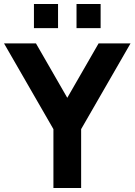

<svg xmlns="http://www.w3.org/2000/svg" viewBox="-20 -936 670 956"><path d="M361 -796V-916H481V-796ZM149 -796V-916H269V-796ZM246 0V-293L0 -720H159L315 -449L471 -720H630L384 -293V0Z"/></svg>

Font: Vela Sans ExtBd
Style: Regular
Weight: 800
Designer: Principal design: Mikhail Sharanda - project Manrope.
Design modification: Ravid Balaliev
Foundry: Mikhail Sharanda
Version: Version 1.001